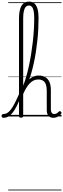

<svg xmlns="http://www.w3.org/2000/svg" viewBox="-104 -1477 800 2435"><path d="M-59 17Q-72 17 -78 9.5Q-84 2 -84 -7Q-84 -16 -78 -23.5Q-72 -31 -59 -31Q-34 -31 -11.5 -44.5Q11 -58 34 -88Q57 -118 83 -168.5Q109 -219 142 -294Q148 -307 154.5 -303Q161 -299 165 -287Q169 -275 164 -262Q136 -187 109 -133.5Q82 -80 55.5 -47Q29 -14 0.5 1.5Q-28 17 -59 17ZM573 17Q553 17 537 10.5Q521 4 510.5 -8Q500 -20 494.5 -38.5Q489 -57 489 -82V-326Q489 -374 477.5 -406Q466 -438 442 -453.5Q418 -469 379 -469Q348 -469 321.5 -456Q295 -443 271 -417.5Q247 -392 225.5 -355Q204 -318 183 -269L162 -305Q183 -353 206 -392.5Q229 -432 256 -460Q283 -488 315.5 -503.5Q348 -519 387 -519Q433 -519 467.5 -500Q502 -481 521.5 -440.5Q541 -400 541 -334V-94Q541 -74 545.5 -60Q550 -46 559.5 -38.5Q569 -31 583 -31Q593 -31 603 -34Q613 -37 623 -44.5Q633 -52 643 -62Q649 -68 655.5 -67.5Q662 -67 669 -60Q675 -54 676 -47.5Q677 -41 672 -34Q661 -19 644.5 -7Q628 5 610 11Q592 17 573 17ZM162 15Q149 15 143 10.5Q137 6 137 -4V-1242Q137 -1350 168.5 -1403.5Q200 -1457 265 -1457Q305 -1457 332 -1433.5Q359 -1410 372 -1363.5Q385 -1317 385 -1248Q385 -1184 381.5 -1113Q378 -1042 370.5 -969Q363 -896 351.5 -821.5Q340 -747 324.5 -675.5Q309 -604 289 -536.5Q269 -469 244.5 -410Q220 -351 190 -303V-4Q190 6 183 10.5Q176 15 162 15ZM190 -391Q210 -441 228.5 -504.5Q247 -568 262.5 -640Q278 -712 290.5 -789.5Q303 -867 312 -945.5Q321 -1024 325.5 -1100.5Q330 -1177 330 -1247Q330 -1301 323 -1336.5Q316 -1372 301 -1389.5Q286 -1407 263 -1407Q238 -1407 222 -1389Q206 -1371 198 -1334Q190 -1297 190 -1240ZM0 928H676V938H0ZM0 -20H676V0H0ZM0 -505H676V-500H0ZM0 -1448H676V-1438H0Z"/></svg>

Font: Playwrite ID Guides
Style: Regular
Weight: 400
Designer: Veronika Burian, José Scaglione
Foundry: TypeTogether
Version: Version 1.003